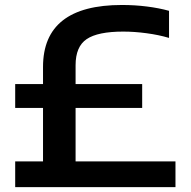

<svg xmlns="http://www.w3.org/2000/svg" viewBox="-20 -770 786 790"><path d="M42.5 0V-106H157V-326H42.5V-424H157V-494.5Q157 -749.5 481.5 -749.5Q535 -749.5 584.5 -743.2Q634 -737 675.5 -725.5V-614Q633.5 -626.5 583.5 -633.2Q533.5 -640 487 -640Q382.5 -640 336.8 -609.2Q291 -578.5 291 -501.5V-424H565V-326H291V-106H702V0Z"/></svg>

Font: Encode Sans Expanded SemiBold
Style: Regular
Weight: 600
Width: 7
Designer: Multiple Designers
Foundry: Impallari Type
Version: Version 3.000; ttfautohint (v1.8.3) -l 8 -r 50 -G 200 -x 14 